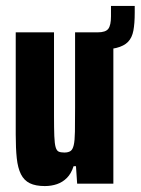

<svg xmlns="http://www.w3.org/2000/svg" viewBox="-20 -619 474 647"><path d="M245 -451V-510H309Q336 -510 345 -522Q354 -534 354 -564V-599H434V-576Q434 -540 429.5 -516Q425 -492 411.5 -478Q398 -464 372 -457.5Q346 -451 302 -451ZM131 8Q100 8 80.5 -1.5Q61 -11 50.5 -32Q40 -53 36.5 -86Q33 -119 33 -166V-510H162V-229Q162 -186 163 -160.5Q164 -135 167.5 -123Q171 -111 178 -108Q185 -105 197 -105Q210 -105 217.5 -110Q225 -115 228.5 -130Q232 -145 232.5 -175.5Q233 -206 233 -257V-510H362V0H240L236 -59H228Q220 -34 205.5 -19.5Q191 -5 172 1.5Q153 8 131 8Z"/></svg>

Font: Saira ExtraCondensed ExtraBold
Style: Regular
Weight: 800
Width: 2
Designer: Hector Gatti with collaboration of the Omnibus-Type team
Foundry: Omnibus-Type
Version: Version 1.101